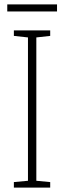

<svg xmlns="http://www.w3.org/2000/svg" viewBox="-20 -852 291 872"><path d="M239 -832H13V-800H239ZM208 0V-25L145 -31V-682L208 -689V-714H43V-689L107 -682V-31L43 -25V0Z"/></svg>

Font: Noto Sans Gurmukhi UI Condensed ExtraLight
Style: Regular
Weight: 200
Width: 3
Designer: Jelle Bosma - Monotype Design Team
Foundry: Monotype Imaging Inc.
Version: Version 2.004